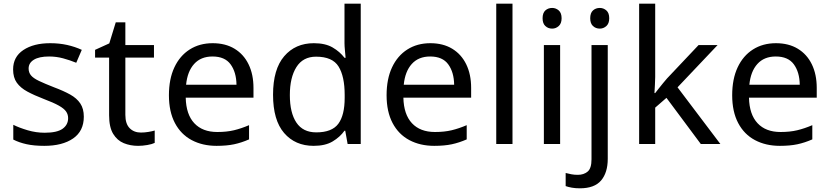

<svg xmlns="http://www.w3.org/2000/svg" viewBox="-20 -780 4495 1040"><path d="M434 -148Q434 -70 376 -30Q318 10 220 10Q164 10 123.5 1Q83 -8 52 -24V-104Q84 -88 129.5 -74.5Q175 -61 222 -61Q289 -61 319 -82.5Q349 -104 349 -140Q349 -160 338 -176Q327 -192 298.5 -208Q270 -224 217 -244Q165 -264 128 -284Q91 -304 71 -332Q51 -360 51 -404Q51 -472 106.5 -509Q162 -546 252 -546Q301 -546 343.5 -536.5Q386 -527 423 -510L393 -440Q359 -454 322 -464Q285 -474 246 -474Q192 -474 163.5 -456.5Q135 -439 135 -409Q135 -387 148 -371.5Q161 -356 191.5 -341.5Q222 -327 273 -307Q324 -288 360 -268Q396 -248 415 -219.5Q434 -191 434 -148Z M743 -62Q763 -62 784 -65.5Q805 -69 818 -73V-6Q804 1 778 5.5Q752 10 728 10Q686 10 650.5 -4.5Q615 -19 593 -55Q571 -91 571 -156V-468H495V-510L572 -545L607 -659H659V-536H814V-468H659V-158Q659 -109 682.5 -85.5Q706 -62 743 -62Z M1132 -546Q1201 -546 1250.5 -516Q1300 -486 1326.5 -431.5Q1353 -377 1353 -304V-251H986Q988 -160 1032.5 -112.5Q1077 -65 1157 -65Q1208 -65 1247.5 -74.5Q1287 -84 1329 -102V-25Q1288 -7 1248 1.5Q1208 10 1153 10Q1077 10 1018.5 -21Q960 -52 927.5 -113.5Q895 -175 895 -264Q895 -352 924.5 -415Q954 -478 1007.5 -512Q1061 -546 1132 -546ZM1131 -474Q1068 -474 1031.5 -433.5Q995 -393 988 -321H1261Q1260 -389 1229 -431.5Q1198 -474 1131 -474Z M1679 10Q1579 10 1519 -59.5Q1459 -129 1459 -267Q1459 -405 1519.5 -475.5Q1580 -546 1680 -546Q1742 -546 1781.5 -523Q1821 -500 1846 -467H1852Q1851 -480 1848.5 -505.5Q1846 -531 1846 -546V-760H1934V0H1863L1850 -72H1846Q1822 -38 1782 -14Q1742 10 1679 10ZM1693 -63Q1778 -63 1812.5 -109.5Q1847 -156 1847 -250V-266Q1847 -366 1814 -419.5Q1781 -473 1692 -473Q1621 -473 1585.5 -416.5Q1550 -360 1550 -265Q1550 -169 1585.5 -116Q1621 -63 1693 -63Z M2311 -546Q2380 -546 2429.5 -516Q2479 -486 2505.5 -431.5Q2532 -377 2532 -304V-251H2165Q2167 -160 2211.5 -112.5Q2256 -65 2336 -65Q2387 -65 2426.5 -74.5Q2466 -84 2508 -102V-25Q2467 -7 2427 1.5Q2387 10 2332 10Q2256 10 2197.5 -21Q2139 -52 2106.5 -113.5Q2074 -175 2074 -264Q2074 -352 2103.5 -415Q2133 -478 2186.5 -512Q2240 -546 2311 -546ZM2310 -474Q2247 -474 2210.5 -433.5Q2174 -393 2167 -321H2440Q2439 -389 2408 -431.5Q2377 -474 2310 -474Z M2756 0H2668V-760H2756Z M2971 -737Q2991 -737 3006.5 -723.5Q3022 -710 3022 -681Q3022 -653 3006.5 -639Q2991 -625 2971 -625Q2949 -625 2934 -639Q2919 -653 2919 -681Q2919 -710 2934 -723.5Q2949 -737 2971 -737ZM3014 -536V0H2926V-536Z M3177 -681Q3177 -710 3192 -723.5Q3207 -737 3229 -737Q3249 -737 3264.5 -723.5Q3280 -710 3280 -681Q3280 -653 3264.5 -639Q3249 -625 3229 -625Q3207 -625 3192 -639Q3177 -653 3177 -681ZM3121 240Q3096 240 3077 236.5Q3058 233 3044 228V157Q3059 161 3075 164Q3091 167 3110 167Q3142 167 3163 149.5Q3184 132 3184 83V-536H3272V80Q3272 155 3236 197.5Q3200 240 3121 240Z M3529 -363Q3529 -347 3527.5 -321Q3526 -295 3525 -276H3529Q3535 -284 3547 -299Q3559 -314 3571.5 -329.5Q3584 -345 3593 -355L3764 -536H3867L3650 -307L3882 0H3776L3590 -250L3529 -197V0H3442V-760H3529Z M4183 -546Q4252 -546 4301.5 -516Q4351 -486 4377.5 -431.5Q4404 -377 4404 -304V-251H4037Q4039 -160 4083.5 -112.5Q4128 -65 4208 -65Q4259 -65 4298.5 -74.5Q4338 -84 4380 -102V-25Q4339 -7 4299 1.5Q4259 10 4204 10Q4128 10 4069.5 -21Q4011 -52 3978.5 -113.5Q3946 -175 3946 -264Q3946 -352 3975.5 -415Q4005 -478 4058.5 -512Q4112 -546 4183 -546ZM4182 -474Q4119 -474 4082.5 -433.5Q4046 -393 4039 -321H4312Q4311 -389 4280 -431.5Q4249 -474 4182 -474Z"/></svg>

Font: Noto Sans Kaithi
Style: Regular
Weight: 400
Designer: Monotype Design Team
Foundry: Monotype Imaging Inc.
Version: Version 2.005; ttfautohint (v1.8.4.7-5d5b)